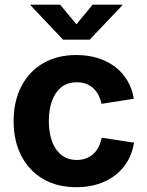

<svg xmlns="http://www.w3.org/2000/svg" viewBox="-20 -781 623 812"><path d="M303.2 10.7Q221.7 10.7 162.1 -24.2Q102.5 -59.1 70.1 -122.1Q37.6 -185.1 37.6 -268.6Q37.6 -352.1 70.1 -415.3Q102.5 -478.5 162.1 -513.4Q221.7 -548.3 303.2 -548.3Q352.5 -548.3 393.8 -535.4Q435.1 -522.5 466.8 -498.3Q498.5 -474.1 518.8 -439.9Q539.1 -405.8 545.9 -363.3L409.2 -341.8Q404.8 -362.8 396 -379.6Q387.2 -396.5 374 -408.4Q360.8 -420.4 343.5 -426.8Q326.2 -433.1 304.7 -433.1Q266.1 -433.1 239.7 -412.4Q213.4 -391.6 200 -354.7Q186.5 -317.9 186.5 -269Q186.5 -220.2 200 -183.3Q213.4 -146.5 239.7 -125.5Q266.1 -104.5 304.7 -104.5Q326.2 -104.5 343.8 -111.1Q361.3 -117.7 374.8 -129.9Q388.2 -142.1 397 -159.7Q405.8 -177.2 410.2 -198.7L546.9 -177.7Q540 -134.3 519.8 -99.6Q499.5 -64.9 467.8 -40.3Q436 -15.6 394.3 -2.4Q352.5 10.7 303.2 10.7ZM234.4 -761.2 303.2 -678.2 371.6 -761.2H497.1V-758.3L359.4 -613.3H246.6L109.4 -758.3V-761.2Z"/></svg>

Font: Inter 17pt
Style: Bold
Weight: 700
Version: Version 4.001;git-66647c0bb